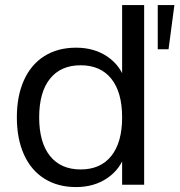

<svg xmlns="http://www.w3.org/2000/svg" viewBox="-20 -739 718 768"><path d="M47.4 -269.5Q47.4 -355.3 75.9 -418.4Q104.4 -481.4 157.9 -514.9Q211.4 -548.3 284.2 -548.3Q358 -548.3 411.1 -511.5Q464.2 -474.7 482.8 -410.6L468.5 -411.7V-718.8H556.6V0H468.5V-128.4H482.8Q463.6 -64.3 410.5 -27.5Q357.4 9.3 284.2 9.3Q211.4 9.3 157.9 -24.2Q104.4 -57.6 75.9 -120.7Q47.4 -183.7 47.4 -269.5ZM468.5 -269.5Q468.5 -370 425.3 -424Q382.1 -477.9 302.6 -477.9Q223.1 -477.9 179.9 -424Q136.7 -370 136.7 -269.5Q136.7 -169.4 179.9 -115.3Q223.1 -61.2 302.6 -61.2Q382.1 -61.2 425.3 -115.3Q468.5 -169.4 468.5 -269.5ZM611 -718.8H677.6L654.2 -542H611Z"/></svg>

Font: Min Sans VF VF
Style: Regular
Weight: 400
Designer: Jinseong-Kim, NotoSansCJK, Nunito
Foundry: Jinseong-Kim
Version: Version 1.420;Glyphs 3.1.2 (3151)